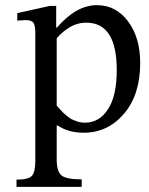

<svg xmlns="http://www.w3.org/2000/svg" viewBox="-20 -505 577 745"><path d="M198 -482V-398H201Q276 -485 356 -485Q430 -485 477 -422Q524 -359 524 -261Q524 -137 461 -63.5Q398 10 305 10Q245 10 204 -18H200V113Q200 161 219 176Q238 191 297 191V220H44V192Q90 192 103.5 177.5Q117 163 117 119V-376Q117 -406 110 -416.5Q103 -427 79 -427Q47 -425 47 -425V-454L173 -482ZM200 -356V-95Q201 -94 207 -87.5Q213 -81 215.5 -78Q218 -75 224.5 -68.5Q231 -62 235.5 -58.5Q240 -55 247 -49.5Q254 -44 261 -41Q268 -38 276 -35Q284 -32 292.5 -30.5Q301 -29 310 -29Q365 -29 399 -81Q433 -133 433 -233Q433 -417 315 -417Q279 -417 248.5 -398Q218 -379 200 -356Z"/></svg>

Font: myMathFont
Style: Regular
Weight: 400
Designer: Ross Mills, John Hudson & Paul Hanslow, Tiro Typeworks Ltd; with prior portions MicroPress Inc., and Coen Hoffman. Math 
Foundry: Tiro Typeworks Ltd
Version: Version 2.13 b171